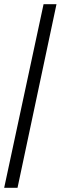

<svg xmlns="http://www.w3.org/2000/svg" viewBox="-20 -780 291 921"><path d="M0 121H64L251 -760H189Z"/></svg>

Font: Noto Serif Georgian Condensed Bold
Style: Regular
Weight: 700
Width: 3
Designer: Monotype Design Team, Akaki Razmadze
Foundry: Google LLC
Version: Version 2.003